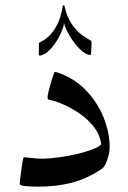

<svg xmlns="http://www.w3.org/2000/svg" viewBox="-20 -692 479 718"><path d="M390.1 -141.1Q390.1 -121.6 381.3 -95.2Q372.6 -68.8 361.3 -61Q304.2 -22.5 246.6 -8.3Q189 5.9 128.9 5.9Q93.3 5.9 73.5 3.9Q53.7 2 53.7 -4.4Q53.7 -6.3 55.4 -21.7Q57.1 -37.1 59.6 -56.2Q62 -75.2 64.7 -89.6Q67.4 -104 69.3 -104Q72.8 -104 96.2 -101.3Q119.6 -98.6 138.2 -98.6Q163.6 -98.6 197.8 -103.3Q231.9 -107.9 265.9 -115.7Q299.8 -123.5 325.2 -133.1Q350.6 -142.6 358.4 -152.3Q354.5 -186.5 332.8 -215.1Q311 -243.7 280.3 -265.4Q249.5 -287.1 217.8 -301Q186 -314.9 162.1 -319.3Q157.7 -321.8 157.7 -327.6Q157.7 -333.5 161.4 -348.9Q165 -364.3 169.9 -381.3Q174.8 -398.4 179.4 -410.9Q184.1 -423.3 185.5 -423.3Q189.5 -423.3 192.4 -421.9Q257.3 -400.4 301.3 -354.5Q345.2 -308.6 367.7 -252Q390.1 -195.3 390.1 -141.1ZM322.3 -527.8Q322.3 -519.5 321.3 -504.2Q320.3 -488.8 319.3 -486.3Q301.3 -486.3 280 -507.1Q258.8 -527.8 241.9 -555.7Q225.1 -583.5 219.7 -604.5Q214.8 -579.1 199.2 -551Q183.6 -522.9 164.1 -503.7Q144.5 -484.4 127.4 -484.4Q125 -484.4 125 -486.8Q125 -492.7 125.2 -498.5Q125.5 -504.4 125.5 -513.2Q125.5 -518.6 125.5 -524.7Q125.5 -530.8 125.5 -531.7Q125.5 -532.2 136.5 -537.6Q147.5 -543 163.1 -557.1Q178.7 -571.3 193.1 -598.4Q207.5 -625.5 214.8 -669.4Q214.8 -672.4 218.3 -672.4Q221.2 -672.4 221.2 -669.4Q231 -625.5 250 -599.4Q269 -573.2 288.8 -559.6Q308.6 -545.9 319.8 -540Q321.3 -539.6 321.8 -534.9Q322.3 -530.3 322.3 -527.8Z"/></svg>

Font: Scheherazade New Rohingya
Style: Regular
Weight: 400
Designer: SIL International
Foundry: SIL International
Version: Version 3.000 ; LngRng